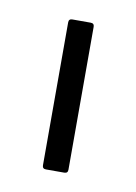

<svg xmlns="http://www.w3.org/2000/svg" viewBox="-44 -716 226 319"><g transform="rotate(10 69.0 -556.5)"><path d="M54 -430Q48 -430 48 -436V-677Q48 -683 54 -683H85Q91 -683 91 -677V-436Q91 -430 85 -430Z"/></g></svg>

Font: Sofia Sans Condensed Light
Style: Regular
Weight: 300
Designer: Botio Nikoltchev, Ani Petrova
Foundry: lettersoup
Version: Version 4.101